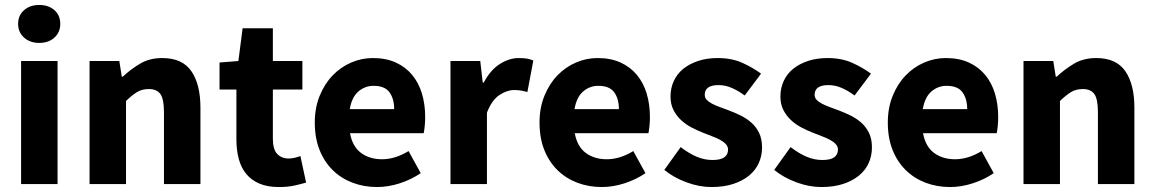

<svg xmlns="http://www.w3.org/2000/svg" viewBox="-20 -742 4653 774"><path d="M65 0V-496H212V0ZM138 -569Q101 -569 77 -590.5Q53 -612 53 -646Q53 -680 77 -701Q101 -722 138 -722Q176 -722 199.5 -701Q223 -680 223 -646Q223 -612 199.5 -590.5Q176 -569 138 -569Z M341 0V-496H461L471 -433H475Q507 -463 545 -485.5Q583 -508 634 -508Q715 -508 751.5 -455Q788 -402 788 -308V0H641V-289Q641 -343 626.5 -363Q612 -383 580 -383Q552 -383 532 -370.5Q512 -358 488 -335V0Z M1104 12Q1058 12 1025.5 -2Q993 -16 972.5 -41Q952 -66 942.5 -101.5Q933 -137 933 -180V-381H865V-490L941 -496L958 -628H1080V-496H1199V-381H1080V-182Q1080 -140 1097.5 -121.5Q1115 -103 1144 -103Q1156 -103 1168.5 -106Q1181 -109 1191 -113L1214 -6Q1194 0 1167 6Q1140 12 1104 12Z M1500 12Q1447 12 1401 -5.5Q1355 -23 1321 -56.5Q1287 -90 1268 -138Q1249 -186 1249 -248Q1249 -308 1269 -356.5Q1289 -405 1321.5 -438.5Q1354 -472 1396 -490Q1438 -508 1483 -508Q1536 -508 1575.5 -490Q1615 -472 1641.5 -440Q1668 -408 1681 -364.5Q1694 -321 1694 -270Q1694 -250 1692 -232Q1690 -214 1688 -205H1391Q1401 -151 1435.5 -125.5Q1470 -100 1520 -100Q1573 -100 1627 -133L1676 -44Q1638 -18 1591.5 -3Q1545 12 1500 12ZM1390 -302H1569Q1569 -344 1550 -370Q1531 -396 1486 -396Q1451 -396 1424.5 -373Q1398 -350 1390 -302Z M1796 0V-496H1916L1926 -409H1930Q1957 -460 1995 -484Q2033 -508 2071 -508Q2092 -508 2105.5 -505.5Q2119 -503 2130 -498L2106 -371Q2092 -375 2080 -377Q2068 -379 2052 -379Q2024 -379 1993.5 -359Q1963 -339 1943 -288V0Z M2406 12Q2353 12 2307 -5.5Q2261 -23 2227 -56.5Q2193 -90 2174 -138Q2155 -186 2155 -248Q2155 -308 2175 -356.5Q2195 -405 2227.5 -438.5Q2260 -472 2302 -490Q2344 -508 2389 -508Q2442 -508 2481.5 -490Q2521 -472 2547.5 -440Q2574 -408 2587 -364.5Q2600 -321 2600 -270Q2600 -250 2598 -232Q2596 -214 2594 -205H2297Q2307 -151 2341.5 -125.5Q2376 -100 2426 -100Q2479 -100 2533 -133L2582 -44Q2544 -18 2497.5 -3Q2451 12 2406 12ZM2296 -302H2475Q2475 -344 2456 -370Q2437 -396 2392 -396Q2357 -396 2330.5 -373Q2304 -350 2296 -302Z M2848 12Q2799 12 2747.5 -7Q2696 -26 2658 -57L2724 -149Q2758 -123 2789 -110Q2820 -97 2852 -97Q2885 -97 2900 -108Q2915 -119 2915 -139Q2915 -151 2906.5 -160.5Q2898 -170 2883.5 -178Q2869 -186 2851 -192.5Q2833 -199 2814 -207Q2791 -216 2768 -228Q2745 -240 2726 -257.5Q2707 -275 2695 -298.5Q2683 -322 2683 -353Q2683 -387 2696.5 -416Q2710 -445 2735 -465Q2760 -485 2795 -496.5Q2830 -508 2873 -508Q2930 -508 2973 -488.5Q3016 -469 3048 -445L2982 -357Q2955 -377 2929 -388Q2903 -399 2877 -399Q2821 -399 2821 -360Q2821 -348 2829 -339.5Q2837 -331 2850.5 -324Q2864 -317 2881.5 -310.5Q2899 -304 2918 -297Q2942 -288 2965.5 -276.5Q2989 -265 3008.5 -248Q3028 -231 3040 -206.5Q3052 -182 3052 -148Q3052 -114 3039 -85Q3026 -56 3000 -34.5Q2974 -13 2936 -0.5Q2898 12 2848 12Z M3291 12Q3242 12 3190.5 -7Q3139 -26 3101 -57L3167 -149Q3201 -123 3232 -110Q3263 -97 3295 -97Q3328 -97 3343 -108Q3358 -119 3358 -139Q3358 -151 3349.5 -160.5Q3341 -170 3326.5 -178Q3312 -186 3294 -192.5Q3276 -199 3257 -207Q3234 -216 3211 -228Q3188 -240 3169 -257.5Q3150 -275 3138 -298.5Q3126 -322 3126 -353Q3126 -387 3139.5 -416Q3153 -445 3178 -465Q3203 -485 3238 -496.5Q3273 -508 3316 -508Q3373 -508 3416 -488.5Q3459 -469 3491 -445L3425 -357Q3398 -377 3372 -388Q3346 -399 3320 -399Q3264 -399 3264 -360Q3264 -348 3272 -339.5Q3280 -331 3293.5 -324Q3307 -317 3324.5 -310.5Q3342 -304 3361 -297Q3385 -288 3408.5 -276.5Q3432 -265 3451.5 -248Q3471 -231 3483 -206.5Q3495 -182 3495 -148Q3495 -114 3482 -85Q3469 -56 3443 -34.5Q3417 -13 3379 -0.5Q3341 12 3291 12Z M3810 12Q3757 12 3711 -5.5Q3665 -23 3631 -56.5Q3597 -90 3578 -138Q3559 -186 3559 -248Q3559 -308 3579 -356.5Q3599 -405 3631.5 -438.5Q3664 -472 3706 -490Q3748 -508 3793 -508Q3846 -508 3885.5 -490Q3925 -472 3951.5 -440Q3978 -408 3991 -364.5Q4004 -321 4004 -270Q4004 -250 4002 -232Q4000 -214 3998 -205H3701Q3711 -151 3745.5 -125.5Q3780 -100 3830 -100Q3883 -100 3937 -133L3986 -44Q3948 -18 3901.5 -3Q3855 12 3810 12ZM3700 -302H3879Q3879 -344 3860 -370Q3841 -396 3796 -396Q3761 -396 3734.5 -373Q3708 -350 3700 -302Z M4106 0V-496H4226L4236 -433H4240Q4272 -463 4310 -485.5Q4348 -508 4399 -508Q4480 -508 4516.5 -455Q4553 -402 4553 -308V0H4406V-289Q4406 -343 4391.5 -363Q4377 -383 4345 -383Q4317 -383 4297 -370.5Q4277 -358 4253 -335V0Z"/></svg>

Font: Giro Regular
Style: Bold
Weight: 700
Designer: Paul D. Hunt
Foundry: Adobe Systems Incorporated
Version: Version 1.000;PS 1.0;hotconv 1.0.88;makeotf.lib2.5.647800